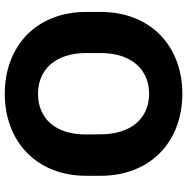

<svg xmlns="http://www.w3.org/2000/svg" viewBox="-9 -779 799 821"><g transform="rotate(-90 390.5 -368.5)"><path d="M399.9 11.7C603 11.7 750 -123 750 -337.9V-399.4C750 -613.3 603 -747.6 399.9 -747.6C197.3 -747.6 49.3 -612.8 49.3 -399.4V-337.9C49.3 -124 196.3 11.7 399.9 11.7ZM399.9 -130.4C296.9 -130.4 227.1 -205.1 226.6 -337.9L226.1 -399.4C225.1 -532.7 296.4 -605.5 399.9 -605.5C503.4 -605.5 574.2 -530.8 574.2 -399.4V-337.9C574.2 -205.6 503.4 -130.4 399.9 -130.4Z"/></g></svg>

Font: Winston ExtraBold
Style: Regular
Weight: 800
Designer: Vernon Adams, Kim Jin-seong, David Berlow, Cristiano Sobral
Foundry: The Winston Project Authors
Version: Version 3.004